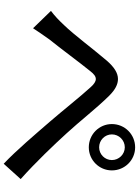

<svg xmlns="http://www.w3.org/2000/svg" viewBox="124 -886 752 1040"><g transform="rotate(90 500.0 -366.0)"><path d="M652 -596C652 -527 708 -471 778 -471C847 -471 903 -527 903 -596C903 -666 847 -722 778 -722C708 -722 652 -666 652 -596ZM708 -596C708 -634 739 -666 778 -666C816 -666 847 -634 847 -596C847 -558 816 -527 778 -527C739 -527 708 -558 708 -596ZM39 -266 133 -169C149 -193 172 -228 194 -258C242 -317 319 -422 363 -476C380 -498 393 -509 408 -509C421 -509 436 -500 454 -479C501 -428 577 -332 640 -259C707 -182 793 -80 867 -10L950 -102C857 -185 764 -283 702 -351C640 -418 562 -518 498 -582C466 -614 437 -629 408 -629C375 -629 343 -608 309 -569C248 -498 167 -389 117 -338C89 -308 67 -287 39 -266Z"/></g></svg>

Font: DAIFUKU Sans JP Medium
Style: Regular
Weight: 500
Designer: Original font ‘Source Han Sans JP’ : Ryoko NISHIZUKA  (kana, bopomofo & ideographs); Paul D. Hunt (Latin, Greek & Cyrill
Foundry: Daifuku
Version: Version 1.000